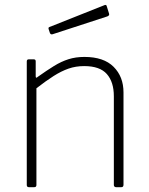

<svg xmlns="http://www.w3.org/2000/svg" viewBox="-20 -776 616 796"><path d="M100 0Q91 0 91 -9V-521Q91 -530 99 -530H120Q128 -530 128 -522V-460Q128 -455 130 -454Q132 -453 136 -457Q174 -484 204 -502.5Q234 -521 264 -530.5Q294 -540 330 -540Q410 -540 451 -499Q492 -458 492 -393V-10Q492 0 483 0H461Q457 0 454.5 -2.5Q452 -5 452 -9V-377Q452 -436 423 -469Q394 -502 329 -502Q294 -502 264 -491.5Q234 -481 202.5 -461Q171 -441 131 -410V-9Q131 0 122 0H100ZM422 -752 432 -720Q435 -712 425 -708L198 -634Q194 -633 191.5 -634Q189 -635 187 -639L182 -654Q179 -662 185 -664L414 -755Q420 -757 422 -752Z"/></svg>

Font: Libre Franklin Thin
Style: Regular
Weight: 100
Designer: Pablo Impallari, Rodrigo Fuenzalida, Nhung Nguyen
Foundry: Impallari Type
Version: Version 3.000